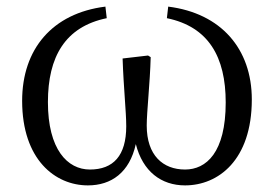

<svg xmlns="http://www.w3.org/2000/svg" viewBox="-20 -547 828 581"><path d="M485 -492C611 -466 663 -375 663 -237C663 -85 604 -34 540 -34C473 -34 424 -77 424 -167C424 -209 434 -296 436 -374L428 -379L351 -370C354 -280 362 -209 362 -165C362 -76 323 -34 252 -34C184 -34 125 -95 125 -238C125 -375 177 -466 303 -492L299 -527C138 -507 47 -398 47 -242C47 -64 147 14 246 14C317 14 372 -25 391 -111C412 -28 468 14 540 14C640 14 742 -62 742 -246C742 -399 649 -507 489 -527Z"/></svg>

Font: Shippori Mincho
Style: Regular
Weight: 400
Designer: Bonji Tadano  Ryoko NISHIZUKA  (kana & ideographs); Frank Grießhammer (Latin, Greek & Cyrillic); Wenlong ZHANG  (bopomof
Foundry: Adobe Systems Incorporated
Version: Version 1.003;PS 1.001;hotconv 16.6.54;makeotf.lib2.5.65590